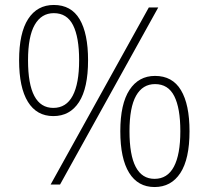

<svg xmlns="http://www.w3.org/2000/svg" viewBox="-20 -744 841 774"><path d="M197 -724Q267 -724 301 -666.5Q335 -609 335 -501Q335 -389 298.5 -332.5Q262 -276 195 -276Q128 -276 92.5 -333.5Q57 -391 57 -501Q57 -611 93.5 -667.5Q130 -724 197 -724ZM618 -714 222 0H184L580 -714ZM197 -691Q147 -691 120 -644Q93 -597 93 -501Q93 -309 195 -309Q247 -309 273 -358Q299 -407 299 -501Q299 -594 274.5 -642.5Q250 -691 197 -691ZM605 -438Q675 -438 709.5 -380.5Q744 -323 744 -215Q744 -103 707 -46.5Q670 10 603 10Q536 10 500.5 -47.5Q465 -105 465 -215Q465 -325 502 -381.5Q539 -438 605 -438ZM605 -405Q555 -405 528.5 -358Q502 -311 502 -215Q502 -23 603 -23Q655 -23 681 -72Q707 -121 707 -215Q707 -308 682.5 -356.5Q658 -405 605 -405Z"/></svg>

Font: Noto Sans Thai ExtraLight
Style: Regular
Weight: 200
Designer: Monotype Design Team
Foundry: Monotype Imaging Inc.
Version: Version 2.001; ttfautohint (v1.8.4.7-5d5b)